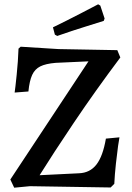

<svg xmlns="http://www.w3.org/2000/svg" viewBox="-20 -868 613 892"><path d="M28 -34 391 -583 238 -576Q192 -572 167 -559.5Q142 -547 129.5 -520Q117 -493 112 -443L48 -438Q51 -457 57.5 -520.5Q64 -584 66 -642L76 -651L252 -640L525 -635L539 -601Q422 -445 323.5 -298.5Q225 -152 164 -54L347 -63Q398 -65 428 -103.5Q458 -142 472 -224L535 -230Q533 -221 528.5 -189.5Q524 -158 518.5 -107.5Q513 -57 511 -14L494 3L119 -3L46 4ZM235 -707 226 -741Q288 -771 352.5 -804.5Q417 -838 436 -848L446 -842L466 -782L462 -771Q444 -765 379 -745Q314 -725 246 -701Z"/></svg>

Font: Alegreya SC Medium
Style: Regular
Weight: 500
Designer: Juan Pablo del Peral
Foundry: Huerta Tipografica
Version: Version 2.007; ttfautohint (v1.6)